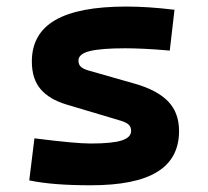

<svg xmlns="http://www.w3.org/2000/svg" viewBox="-20 -547 626 577"><path d="M252.9 9.8Q193.8 9.8 148.2 6.1Q102.5 2.4 67.9 -4.9L83.5 -131.3Q145 -123.5 187 -119.6Q229 -115.7 252.9 -115.7Q316.9 -115.7 345.5 -124.8Q374 -133.8 374 -153.8Q374 -165.5 366.7 -172.4Q359.4 -179.2 343.3 -184.1L179.7 -232.9Q127.9 -248.5 101.8 -279.3Q75.7 -310.1 75.7 -362.3Q75.7 -445.8 146 -486.6Q216.3 -527.3 359.4 -527.3Q392.6 -527.3 428.5 -524.9Q464.4 -522.5 504.4 -517.6L490.2 -395Q445.8 -398.9 412.6 -400.4Q379.4 -401.9 356.4 -401.9Q282.7 -401.9 249.3 -393.3Q215.8 -384.8 215.8 -365.2Q215.8 -353 222.9 -346.4Q230 -339.8 245.1 -335.4L385.3 -295.4Q452.1 -276.4 485.1 -242.4Q518.1 -208.5 518.1 -153.3Q518.1 -70.8 452.6 -30.5Q387.2 9.8 252.9 9.8Z"/></svg>

Font: Cascadia Mono PL
Style: Regular
Weight: 400
Monospace: yes
Designer: Aaron Bell
Foundry: Saja Typeworks
Version: Version 2102.003